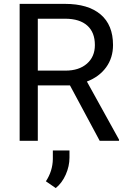

<svg xmlns="http://www.w3.org/2000/svg" viewBox="-20 -731 656 997"><path d="M82 0ZM343.3 -287.6H176.3V0H82V-710.9H317.4Q437.5 -710.9 502.2 -656.2Q566.9 -601.6 566.9 -497.1Q566.9 -430.7 531 -381.3Q495.1 -332 431.2 -307.6L598.1 -5.9V0H497.6ZM176.3 -364.3H320.3Q390.1 -364.3 431.4 -400.4Q472.7 -436.5 472.7 -497.1Q472.7 -563 433.3 -598.1Q394 -633.3 319.8 -633.8H176.3ZM269.5 245.6 218.3 210.4Q253.4 157.2 254.4 95.2V50.3H340.8V87.4Q340.8 131.8 321.5 175.5Q302.2 219.2 269.5 245.6Z"/></svg>

Font: Roboto
Style: Regular
Weight: 400
Designer: Google
Version: Version 2.134; 2016; ttfautohint (v1.6)